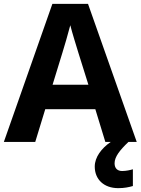

<svg xmlns="http://www.w3.org/2000/svg" viewBox="-20 -830 730 997"><path d="M527 -93H555C507 -60 472 -14 472 35C472 101 519 147 594 147C626 147 649 142 670 136V49C657 53 635 58 614 58C591 58 575 45 575 18C575 -16 602 -50 647 -93H690L437 -810H252L0 -93H163L215 -263H475ZM387 -556 439 -390H253L304 -556C311 -578 335 -659 345 -699C355 -659 377 -589 387 -556Z"/></svg>

Font: Noto Sans Telugu UI
Style: Bold
Weight: 700
Designer: Jelle Bosma - Monotype Design Team
Foundry: Monotype Imaging Inc.
Version: Version 2.005